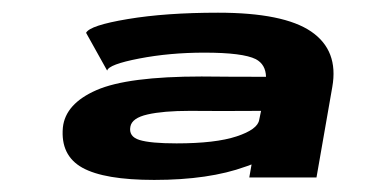

<svg xmlns="http://www.w3.org/2000/svg" viewBox="-20 -702 608 310"><path d="M382.5 -415.5 386 -435.5V-436.5Q381.5 -434.5 376.5 -433Q317.5 -411.5 229 -411.5Q148.5 -411.5 113 -431.2Q77.5 -451 81.5 -496Q85.5 -534.5 135.8 -556.5Q186 -578.5 305.5 -578.5Q348 -578 409.5 -578Q409 -598 393 -606.5Q372 -617 310 -617Q254 -617 204.8 -607.5Q155.5 -598 153 -588L119 -649Q125 -661 186.2 -671.2Q247.5 -681.5 332 -681.5Q438 -681.5 482.5 -651Q527 -620.5 516.5 -561.5L491 -415.5ZM398.5 -508.5 401.5 -523Q334.5 -522.5 286.5 -523Q243.5 -523 218.2 -517.2Q193 -511.5 190.5 -497.5Q187.5 -481.5 205.2 -476Q223 -470.5 265 -470.5Q328 -470.5 362 -481.8Q396 -493 398.5 -508.5Z"/></svg>

Font: Anybody UltraExpanded Regular
Style: Bold Italic
Weight: 700
Width: 9
Italic angle: -10°
Designer: Tyler Finck
Foundry: Etcetera Type Company
Version: Version 1.010; ttfautohint (v1.8.3) -l 8 -r 50 -G 200 -x 14 